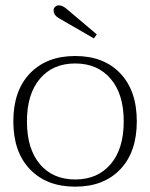

<svg xmlns="http://www.w3.org/2000/svg" viewBox="-20 -690 564 720"><path d="M202 -621Q181 -633 181 -651Q181 -660 187 -665Q193 -670 201 -670Q215 -670 233 -654L343 -561L332 -546ZM30 -235Q30 -350 92.5 -415Q155 -480 262 -480Q369 -480 431 -415Q493 -350 493 -235Q493 -120 431 -55Q369 10 262 10Q155 10 92.5 -55Q30 -120 30 -235ZM444 -235Q444 -337 395 -394.5Q346 -452 262 -452Q178 -452 129.5 -394.5Q81 -337 81 -235Q81 -132 129.5 -74.5Q178 -17 262 -17Q346 -17 395 -74.5Q444 -132 444 -235Z"/></svg>

Font: Taviraj ExtraLight
Style: Regular
Weight: 275
Designer: Katatrad Team
Foundry: CadsonDemak
Version: Version 1.001